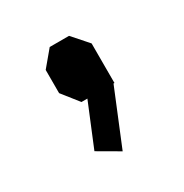

<svg xmlns="http://www.w3.org/2000/svg" viewBox="-73 -247 342 357"><g transform="rotate(-30 97.5 -69.0)"><path d="M116.7 -186.5 146 -153.3V-126.5V-103.5V-68.4H144L95.7 49.3L50.3 22.9L87.9 -68.4H75.2L47.4 -103.5V-153.3L75.2 -186.5Z"/></g></svg>

Font: Gap Sans
Style: Regular
Weight: 400
Designer: Alexandre Liziard and Étienne Ozeray
Foundry: Interstices.io
Version: Version 1.6.1 - December 3. 2014